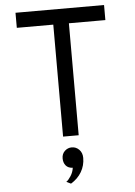

<svg xmlns="http://www.w3.org/2000/svg" viewBox="-62 -747 741 1054"><g transform="rotate(-5 308.0 -219.5)"><path d="M265 -617H64V-700H552V-617H351V0H265ZM261 249Q273 241 286.5 220Q300 199 303 175Q278 174 265 158.5Q252 143 252 119Q252 94 268.5 78.5Q285 63 307 63Q331 63 348 80.5Q365 98 365 126Q365 168 344.5 203Q324 238 286 261Z"/></g></svg>

Font: Overpass Mono
Style: Regular
Weight: 400
Monospace: yes
Designer: Delve Withrington, Dave Bailey
Foundry: Delve Fonts
Version: Version 1.000;DELV;Overpass